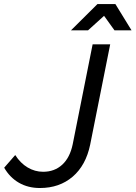

<svg xmlns="http://www.w3.org/2000/svg" viewBox="-54 -917 664 940"><path d="M399.5 -700H485.5L387.5 -209Q366.5 -107.5 301.8 -52Q237 3.5 141.5 3.5Q83.5 3.5 38.8 -22.2Q-6 -48 -33.5 -96L20.5 -158Q46 -118 81.5 -97Q117 -76 157 -76Q213 -76 250.8 -110.8Q288.5 -145.5 302 -211ZM293.5 -768.5 423 -897H511L590 -768.5H506.5L455.5 -839.5L377 -768.5Z"/></svg>

Font: Argentum Sans Light
Style: Italic
Weight: 300
Italic angle: -11.3°
Designer: Julieta Ulanovsky (font), Owen Earl (portions from Jones font), Cristiano Sobral (main changes and remaster)
Foundry: Julieta Ulanovsky (font), Owen Earl (portions from Jones font), Cristiano Sobral (main changes and remaster)
Version: Version 3.127